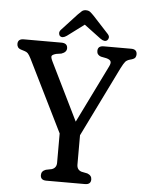

<svg xmlns="http://www.w3.org/2000/svg" viewBox="-59 -921 734 968"><g transform="rotate(5 308.5 -437.0)"><path d="M437.5 -26Q437.5 0 408 0H212Q182.5 0 182.5 -26Q182.5 -46.5 205 -54.5L234.5 -60.5Q258.5 -68.5 258.5 -95V-243L79 -606.5Q69.5 -625 63 -631.8Q56.5 -638.5 46 -641.5L30 -646.5Q16.5 -650.5 11.8 -657.8Q7 -665 7 -674Q7 -700 37 -700H227Q258.5 -700 258.5 -674Q258.5 -654 232 -645L206 -641Q186.5 -635.5 183.8 -628.5Q181 -621.5 191 -601L334 -309.5L477.5 -601.5Q486 -618.5 482.2 -627.5Q478.5 -636.5 460 -641.5L432 -647Q411.5 -654 411.5 -674Q411.5 -700 441.5 -700H580.5Q610 -700 610 -674Q610 -665.5 606 -658.5Q602 -651.5 587.5 -647L578.5 -644.5Q563.5 -640 556 -631.5Q548.5 -623 535 -596.5L361.5 -243V-95Q361.5 -68 385 -60.5L415 -54.5Q437.5 -46 437.5 -26ZM457 -732.5Q444 -721 422 -737L337 -800.5L252 -737Q230 -721.5 217.5 -732.5Q212.5 -737 211.8 -746Q211 -755 219 -764L297 -848.5Q307.5 -859.5 315.8 -866.5Q324 -873.5 336.5 -873.5Q350 -873.5 358.5 -866.8Q367 -860 378 -848.5L456 -764Q464.5 -754.5 463.5 -746Q462.5 -737.5 457 -732.5Z"/></g></svg>

Font: Fraunces 144pt SuperSoft
Style: Regular
Weight: 400
Version: Version 1.000;[b76b70a41]